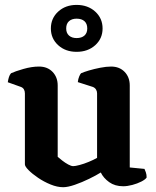

<svg xmlns="http://www.w3.org/2000/svg" viewBox="-20 -778 650 802"><path d="M244 4Q219 4 191 -7.5Q163 -19 138.8 -35.5Q114.5 -52 99.2 -67.5Q84 -83 84 -91.5V-388Q84 -397.5 79.8 -404.8Q75.5 -412 67 -415L12.5 -434.5Q14.5 -447.5 17.5 -456.5Q20.5 -465.5 26 -472Q43 -480 77.8 -490Q112.5 -500 143 -500Q178 -500 199.5 -477.8Q221 -455.5 221 -421V-123Q228.5 -116.5 240.2 -107.2Q252 -98 264.8 -91Q277.5 -84 286 -84Q294.5 -84 312.5 -88.8Q330.5 -93.5 350.5 -101.8Q370.5 -110 385.5 -118.5V-388Q385.5 -397 381 -404.2Q376.5 -411.5 367.5 -415L305 -435Q306.5 -448.5 310.8 -458.5Q315 -468.5 318.5 -472Q329.5 -477 351.2 -483.5Q373 -490 398.5 -495Q424 -500 444 -500Q479 -500 500.5 -477.8Q522 -455.5 522 -421V-78.5L583.5 -72.5Q586 -67.5 589.2 -58.2Q592.5 -49 592.5 -36.5Q587 -28 570.2 -19.5Q553.5 -11 532.8 -5.5Q512 0 494.5 0Q460 0 436 -17.2Q412 -34.5 401 -57.5Q382 -45.5 352.2 -31Q322.5 -16.5 292.8 -6.2Q263 4 244 4ZM300 -561.5Q253.5 -561.5 223 -589.2Q192.5 -617 192.5 -659Q192.5 -701.5 223 -729.5Q253.5 -757.5 300 -757.5Q347 -757.5 377.8 -729.5Q408.5 -701.5 408.5 -659Q408.5 -617 377.8 -589.2Q347 -561.5 300 -561.5ZM300 -619Q321 -619 332.8 -629.5Q344.5 -640 344.5 -659Q344.5 -679 332.8 -689.5Q321 -700 300 -700Q280 -700 268.2 -689.5Q256.5 -679 256.5 -659Q256.5 -640 268.2 -629.5Q280 -619 300 -619Z"/></svg>

Font: Texturina Medium
Style: Regular
Weight: 500
Designer: Guillermo Torres Carreño
Foundry: Omnibus-Type
Version: Version 1.003